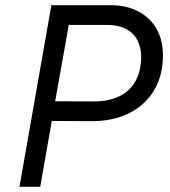

<svg xmlns="http://www.w3.org/2000/svg" viewBox="-20 -720 654 740"><path d="M178 -700H406Q467 -700 513 -676Q559 -652 583.5 -608.5Q608 -565 608 -507Q608 -428 573 -370.5Q538 -313 475 -282.5Q412 -252 329 -253L147 -254L161 -330L341 -329Q399 -329 440 -349Q481 -369 502.5 -408Q524 -447 524 -501Q524 -539 508.5 -567Q493 -595 463.5 -609.5Q434 -624 392 -624H212L251 -657L188 -304L186 -290L135 0H55Z"/></svg>

Font: Fixel Italic Variable 20240409 Display Thin
Style: Italic
Weight: 100
Italic angle: -10°
Designer: AlfaBravo + MacPaw
Foundry: Kyrylo Tkachov, Marchela Mozhyna, Serhii Makarenko, Maria Weinstein, Zakhar Kryvoshyya
Version: Version 1.211;Glyphs 3.2 (3225)